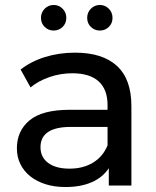

<svg xmlns="http://www.w3.org/2000/svg" viewBox="-20 -747 629 773"><path d="M509 -320V0H418V-70Q394 -33 349.5 -13.5Q305 6 244 6Q199 6 163 -5.5Q127 -17 101.5 -37.5Q76 -58 62 -86.5Q48 -115 48 -150Q48 -220 99 -262.5Q150 -305 261 -305H413V-324Q413 -387 377 -419.5Q341 -452 271 -452Q223 -452 178.5 -436.5Q134 -421 103 -395L63 -467Q105 -500 161.5 -517.5Q218 -535 282 -535Q393 -535 451 -481.5Q509 -428 509 -320ZM413 -162V-236H265Q143 -236 143 -154Q143 -114 174 -91Q205 -68 260 -68Q315 -68 355 -92.5Q395 -117 413 -162ZM145 -675Q145 -697 160 -712Q175 -727 196 -727Q217 -727 232 -712Q247 -697 247 -675Q247 -653 232 -638.5Q217 -624 196 -624Q175 -624 160 -638.5Q145 -653 145 -675ZM331 -675Q331 -697 346 -712Q361 -727 382 -727Q403 -727 418 -712Q433 -697 433 -675Q433 -653 418 -638.5Q403 -624 382 -624Q361 -624 346 -638.5Q331 -653 331 -675Z"/></svg>

Font: CMG Sans Medium
Style: Regular
Weight: 500
Designer: Julieta Ulanovsky
Foundry: Julieta Ulanovsky
Version: Version 7.200